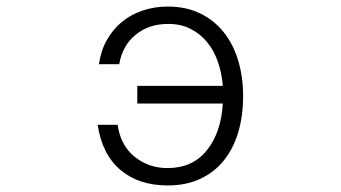

<svg xmlns="http://www.w3.org/2000/svg" viewBox="-20 -511 1040 586"><path d="M722 -218Q722 -157 707 -107Q692 -57 663 -21Q634 15 591 35Q548 55 492 55Q404 55 348 8Q292 -39 278 -130H339Q348 -67 391 -32.5Q434 2 491 2Q568 2 611.5 -52.5Q655 -107 660 -195H399V-249H660Q657 -288 645 -322.5Q633 -357 612 -382.5Q591 -408 561.5 -423Q532 -438 493 -438Q434 -438 393.5 -404.5Q353 -371 344 -315H282Q288 -357 306.5 -389.5Q325 -422 352.5 -444.5Q380 -467 416 -479Q452 -491 492 -491Q548 -491 591 -470Q634 -449 663 -412.5Q692 -376 707 -326Q722 -276 722 -218Z"/></svg>

Font: NanumGothicCoding
Style: Regular
Weight: 400
Monospace: yes
Designer: Kwon Bruce; Nicolas Noh; Sung-woo Choi; Go-un Cha; Soo-hyun Park;
Foundry: NHN Corporation
Version: Version 2.000;PS 1;hotconv 1.0.49;makeotf.lib2.0.14853